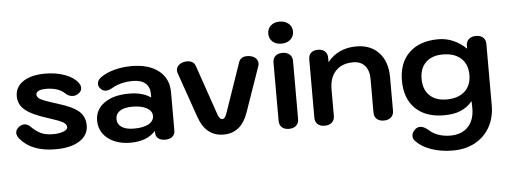

<svg xmlns="http://www.w3.org/2000/svg" viewBox="-57 -872 3381 1284"><g transform="rotate(-5 1633.0 -230.0)"><path d="M52 -83Q36 -104 36 -121Q36 -145 61 -163Q78 -174 94 -174Q116 -174 135 -155Q169 -121 201.5 -106.5Q234 -92 282 -92Q323 -92 351 -103Q379 -114 379 -130Q379 -150 356 -164Q333 -178 263 -200Q153 -234 107 -271.5Q61 -309 61 -365Q61 -428 115 -464Q169 -500 264 -500Q337 -500 396 -478Q455 -456 482 -419Q495 -402 495 -385Q495 -361 471 -346Q454 -335 436 -335Q407 -335 383 -359Q363 -378 331.5 -388Q300 -398 263 -398Q193 -398 193 -365Q193 -352 204 -342Q215 -332 243.5 -321Q272 -310 333 -291Q431 -261 470.5 -225Q510 -189 510 -130Q510 -67 452 -28.5Q394 10 289 10Q128 10 52 -83Z M582 -156Q582 -230 643.5 -274Q705 -318 810 -318Q901 -318 956 -279V-303Q956 -350 927 -375Q898 -400 843 -400Q761 -400 702 -365Q677 -351 659 -351Q637 -351 620 -371Q609 -385 609 -400Q609 -425 635 -444Q671 -470 726 -485Q781 -500 842 -500Q958 -500 1024.5 -447.5Q1091 -395 1091 -303V-46Q1091 -20 1073.5 -5Q1056 10 1026 10Q995 10 978 -4Q961 -18 961 -44V-55Q904 10 792 10Q730 10 682.5 -11Q635 -32 608.5 -69.5Q582 -107 582 -156ZM957 -156Q957 -189 921 -209Q885 -229 825 -229Q771 -229 741.5 -210Q712 -191 712 -156Q712 -121 741 -101.5Q770 -82 823 -82Q886 -82 921.5 -101.5Q957 -121 957 -156Z M1252 -123 1146 -427Q1143 -436 1143 -444Q1143 -467 1163.5 -483Q1184 -499 1217 -499Q1237 -499 1251 -490Q1265 -481 1271 -465L1383 -140Q1391 -115 1399 -104.5Q1407 -94 1417 -94Q1427 -94 1435 -104.5Q1443 -115 1451 -140L1563 -465Q1569 -481 1583 -490Q1597 -499 1617 -499Q1651 -499 1671 -483.5Q1691 -468 1691 -444Q1691 -436 1688 -427L1582 -123Q1536 10 1417 10Q1298 10 1252 -123Z M1773 -636Q1773 -669 1795.5 -689.5Q1818 -710 1855 -710Q1892 -710 1915.5 -689.5Q1939 -669 1939 -636Q1939 -603 1915.5 -582.5Q1892 -562 1855 -562Q1818 -562 1795.5 -582.5Q1773 -603 1773 -636ZM1791 -50V-440Q1791 -468 1808 -484Q1825 -500 1856 -500Q1886 -500 1904 -484Q1922 -468 1922 -440V-50Q1922 -22 1904 -6Q1886 10 1856 10Q1825 10 1808 -6Q1791 -22 1791 -50Z M2031 -50V-440Q2031 -469 2047.5 -484.5Q2064 -500 2094 -500Q2124 -500 2141 -484Q2158 -468 2158 -440V-411Q2229 -500 2352 -500Q2448 -500 2503.5 -439.5Q2559 -379 2559 -275V-50Q2559 -22 2541 -6Q2523 10 2493 10Q2462 10 2445 -6Q2428 -22 2428 -50V-275Q2428 -332 2400 -364Q2372 -396 2322 -396Q2246 -396 2204 -351.5Q2162 -307 2162 -227V-50Q2162 -22 2144 -6Q2126 10 2096 10Q2065 10 2048 -6Q2031 -22 2031 -50Z M2688 164Q2674 149 2674 130Q2674 105 2698 85Q2713 73 2730 73Q2756 73 2788 102Q2812 124 2848.5 136.5Q2885 149 2927 149Q3005 149 3048 102Q3091 55 3089 -28L3088 -68Q3054 -28 3008.5 -9Q2963 10 2897 10Q2774 10 2705 -57.5Q2636 -125 2636 -245Q2636 -365 2706.5 -432.5Q2777 -500 2903 -500Q2955 -500 3003 -479Q3051 -458 3089 -420V-440Q3089 -468 3107 -484Q3125 -500 3155 -500Q3185 -500 3202.5 -484.5Q3220 -469 3220 -440V-28Q3220 52 3185.5 115Q3151 178 3086.5 214Q3022 250 2934 250Q2856 250 2790.5 227Q2725 204 2688 164ZM3089 -245Q3089 -316 3045 -356Q3001 -396 2923 -396Q2850 -396 2809 -356Q2768 -316 2768 -245Q2768 -174 2809 -134Q2850 -94 2923 -94Q3001 -94 3045 -134Q3089 -174 3089 -245Z"/></g></svg>

Font: Kodchasan
Style: Bold
Weight: 700
Designer: Katatrad Aksorn Co.,Ltd.
Foundry: Cadson Demak Co.,Ltd.
Version: Version 1.000; ttfautohint (v1.6)